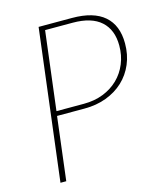

<svg xmlns="http://www.w3.org/2000/svg" viewBox="-106 -784 740 864"><g transform="rotate(-15 263.5 -351.5)"><path d="M262.5 -316Q312 -316 352.8 -332Q393.5 -348 422.8 -376.5Q452 -405 468 -443.8Q484 -482.5 484 -528Q484 -601.5 439.8 -641.5Q395.5 -681.5 308 -681.5H179.5L134.5 -316ZM310.5 -703Q410.5 -703 461 -659Q511.5 -615 511.5 -531Q511.5 -478.5 493 -435Q474.5 -391.5 441 -360.2Q407.5 -329 361.5 -311.8Q315.5 -294.5 260 -294.5H131.5L95.5 0H68.5L155 -703Z"/></g></svg>

Font: Lato ExtraLight
Style: Italic
Weight: 275
Italic angle: -7°
Designer: Lukasz Dziedzic with Adam Twardoch and Botio Nikoltchev
Foundry: tyPoland Lukasz Dziedzic
Version: Version 2.015; 2015-08-06; http://www.latofonts.com/